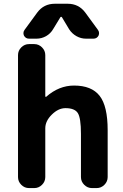

<svg xmlns="http://www.w3.org/2000/svg" viewBox="-20 -1004 642 1004"><path d="M303.7 -914.1Q302.7 -916 299.8 -916Q296.9 -916 295.9 -914.1L257.8 -851.6Q244.1 -828.1 220.7 -814.9Q197.3 -801.8 170.9 -801.8H131.8Q114.3 -801.8 105.5 -817.4Q102.5 -824.2 102.5 -831.1Q102.5 -839.8 108.4 -847.7L174.8 -938.5Q209 -984.4 266.6 -984.4H334Q391.6 -984.4 425.8 -938.5L492.2 -847.7Q498 -839.8 498 -831.1Q498 -824.2 495.1 -817.4Q486.3 -801.8 468.8 -801.8H429.7Q403.3 -801.8 379.9 -814.9Q356.4 -828.1 341.8 -850.6ZM216.8 -500Q216.8 -498 218.8 -497.6Q220.7 -497.1 221.7 -498Q288.1 -556.6 367.2 -556.6Q459 -556.6 501 -502.9Q543 -449.2 543 -323.2V-78.1Q543 -54.7 525.9 -37.6Q508.8 -20.5 485.4 -20.5H460.9Q437.5 -20.5 420.4 -37.6Q403.3 -54.7 403.3 -78.1V-303.7Q403.3 -387.7 386.7 -413.1Q370.1 -438.5 322.3 -438.5Q285.2 -438.5 251 -404.8Q216.8 -371.1 216.8 -333V-78.1Q216.8 -54.7 199.7 -37.6Q182.6 -20.5 159.2 -20.5H131.8Q108.4 -20.5 91.3 -37.6Q74.2 -54.7 74.2 -78.1V-715.8Q74.2 -739.3 91.3 -756.3Q108.4 -773.4 131.8 -773.4H159.2Q182.6 -773.4 199.7 -756.3Q216.8 -739.3 216.8 -715.8Z"/></svg>

Font: Gen Jyuu Gothic Bold
Style: Bold
Weight: 700
Designer: [Source Han Sans]
Ryoko NISHIZUKA  (kana & ideographs); Paul D. Hunt (Latin, Greek & Cyrillic); Wenlong ZHANG  (bopomofo
Version: Version 1.002.20150607